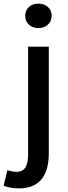

<svg xmlns="http://www.w3.org/2000/svg" viewBox="-68 -809 376 1066"><path d="M37 237C159 237 203 156 203 41V-550H88V43C88 108 74 145 22 145C5 145 -12 140 -27 136L-48 222C-28 230 0 237 37 237ZM145 -653C187 -653 219 -681 219 -721C219 -762 187 -789 145 -789C103 -789 72 -762 72 -721C72 -681 103 -653 145 -653Z"/></svg>

Font: Source Han Sans KR Medium
Style: Regular
Weight: 500
Designer: Ryoko NISHIZUKA (kana & ideographs); Paul D. Hunt (Latin, Greek & Cyrillic); Wenlong ZHANG (bopomofo); Sandoll Communica
Foundry: Adobe Systems Incorporated
Version: Version 1.001;PS 1.001;hotconv 1.0.78;makeotf.lib2.5.61930